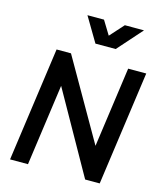

<svg xmlns="http://www.w3.org/2000/svg" viewBox="-142 -1107 1024 1210"><g transform="rotate(15 370.0 -502.0)"><path d="M40 0 144 -745H238L538 -222L611 -745H729L625 0H530L231 -531L157 0ZM371 -844 276 -1004H384L439 -914L520 -1004H645L503 -844Z"/></g></svg>

Font: Plus Jakarta Sans SemiBold
Style: Italic
Weight: 600
Italic angle: -8°
Designer: Gumpita Rahayu
Foundry: Tokotype
Version: Version 2.071; ttfautohint (v1.8.4.7-5d5b);gftools[0.9.29]